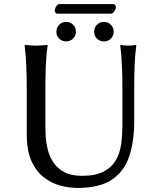

<svg xmlns="http://www.w3.org/2000/svg" viewBox="-20 -906 773 936"><path d="M576.7 -471.7Q576.7 -531.2 574.5 -584.7Q572.3 -638.2 566.4 -683.6L568.4 -687Q587.4 -683.6 605 -683.6Q623 -683.6 642.1 -687L644.5 -683.6Q638.2 -641.1 636.2 -586.2Q634.3 -531.2 634.3 -471.7V-312.5Q634.3 -218.3 610.4 -145Q586.4 -71.8 526.4 -30.8Q466.3 10.3 356.9 10.3Q321.3 10.3 278.8 0Q236.3 -10.3 197.5 -38.6Q158.7 -66.9 134.5 -118.4Q110.4 -169.9 110.4 -250V-471.7Q110.4 -531.2 108.2 -584.7Q106 -638.2 100.1 -683.6L102.1 -687Q111.3 -686 128.9 -684.8Q146.5 -683.6 155.8 -683.6Q165 -683.6 182.6 -684.8Q200.2 -686 210 -687L212.4 -683.6Q205.6 -641.1 203.4 -586.2Q201.2 -531.2 201.2 -471.7V-285.2Q201.2 -268.1 202.9 -239Q204.6 -210 212.6 -177.2Q220.7 -144.5 239.7 -115.2Q258.8 -85.9 292.7 -67.4Q326.7 -48.8 379.4 -48.8Q446.3 -48.8 486.1 -70.1Q525.9 -91.3 545.7 -126.7Q565.4 -162.1 571 -205.6Q576.7 -249 576.7 -293.5ZM519.5 -839.4H260.7Q252.9 -839.4 250 -844.7Q247.1 -850.1 247.1 -855.5Q247.1 -864.7 254.4 -875.5Q261.7 -886.2 270 -886.2H529.8Q538.1 -886.2 541.5 -881.6Q544.9 -877 544.9 -871.1Q544.9 -861.8 537.4 -850.6Q529.8 -839.4 519.5 -839.4ZM254.9 -751.5Q254.9 -771.5 268.6 -785.4Q282.2 -799.3 302.2 -799.3Q322.3 -799.3 336.2 -785.4Q350.1 -771.5 350.1 -751.5Q350.1 -731.4 336.2 -717.8Q322.3 -704.1 302.2 -704.1Q282.2 -704.1 268.6 -717.8Q254.9 -731.4 254.9 -751.5ZM439 -751.5Q439 -771.5 452.6 -785.4Q466.3 -799.3 486.3 -799.3Q506.8 -799.3 520.5 -785.4Q534.2 -771.5 534.2 -751.5Q534.2 -731.4 520.5 -717.8Q506.8 -704.1 486.3 -704.1Q466.3 -704.1 452.6 -717.8Q439 -731.4 439 -751.5Z"/></svg>

Font: Kurinto Seri
Style: Regular
Weight: 400
Designer: Kurinto was developed by Clint Goss from a range of fonts that are compatible with the SIL Open Font License Version 1.1
Foundry: Clinton F. Goss
Version: Version 2.196; July 25, 2020